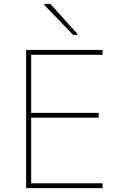

<svg xmlns="http://www.w3.org/2000/svg" viewBox="-20 -972 640 992"><path d="M115 0V-714H510V-689H141V-389H490V-364H141V-25H510V0ZM358 -792 210 -945V-952H240L379 -798V-792Z"/></svg>

Font: Noto Sans Mono Thin
Style: Regular
Weight: 100
Designer: Monotype Design Team
Foundry: Monotype Imaging Inc.
Version: Version 2.014